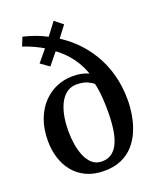

<svg xmlns="http://www.w3.org/2000/svg" viewBox="-165 -1001 907 1109"><g transform="rotate(-20 289.0 -446.5)"><path d="M282 11Q219.5 11 172.8 -10.8Q126 -32.5 95 -70.5Q64 -108.5 48.8 -157.8Q33.5 -207 33.5 -262Q33.5 -338 55.8 -395.2Q78 -452.5 115 -490.5Q152 -528.5 198 -547.2Q244 -566 291 -566Q326.5 -566 351 -560.5Q375.5 -555 392.5 -546.5Q378.5 -588 354 -627Q329.5 -666 294.2 -700Q259 -734 213 -759.5L288 -778L194 -662.5L141.5 -700L237 -815L228.5 -752Q209 -768.5 180.2 -783.5Q151.5 -798.5 124 -810Q96.5 -821.5 80 -826L101 -879.5Q128 -873 155 -864.5Q182 -856 212.2 -842.5Q242.5 -829 278.5 -806.5L216 -790.5L302 -904L352 -864L270.5 -757L266.5 -815Q331 -779 382.8 -729.8Q434.5 -680.5 471.5 -619Q508.5 -557.5 528.2 -485Q548 -412.5 548 -330.5Q548 -282.5 539.5 -233.8Q531 -185 512.2 -141Q493.5 -97 462.8 -62.8Q432 -28.5 387.5 -8.8Q343 11 282 11ZM287.5 -45Q321.5 -45 346 -61.2Q370.5 -77.5 386.8 -110.5Q403 -143.5 410.5 -193Q418 -242.5 418 -309.5Q418 -346.5 415.8 -380.2Q413.5 -414 409.8 -439.8Q406 -465.5 402 -479Q393 -489 367 -501.2Q341 -513.5 297.5 -513.5Q269 -513.5 244.8 -498.5Q220.5 -483.5 202.5 -453.5Q184.5 -423.5 174.2 -378.5Q164 -333.5 164 -273Q164 -233.5 170.5 -193.2Q177 -153 191.2 -119.5Q205.5 -86 229.2 -65.5Q253 -45 287.5 -45Z"/></g></svg>

Font: Merriweather 28pt SemiBold
Style: Regular
Weight: 600
Version: Version 2.100